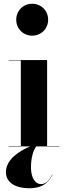

<svg xmlns="http://www.w3.org/2000/svg" viewBox="-20 -780 354 1023"><path d="M66.5 -675C66.5 -627 103.5 -590 151.5 -590C199.5 -590 236.5 -627 236.5 -675C236.5 -723 199.5 -760 151.5 -760C103.5 -760 66.5 -723 66.5 -675ZM26 -2V0H141C76 27 12 72.5 11.5 137C12 197 69 223 135 223C221 223 245 178 260 150L259 149C242 179 227 201 198 201C169 201 145 169 145 112C145 60 157.5 21 173 0H296V-2H231V-460H26V-458H91V-2Z"/></svg>

Font: Bodoni* 96pt
Style: Bold
Weight: 700
Version: Version 2.3